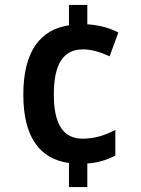

<svg xmlns="http://www.w3.org/2000/svg" viewBox="-20 -744 569 774"><path d="M332 -646V-724H258V-642C143 -625 74 -538 74 -362C74 -192 140 -103 258 -87V10H332V-85C375 -88 411 -99 445 -117V-220C403 -199 363 -185 313 -185C237 -185 197 -240 197 -363C197 -486 235 -545 315 -545C348 -545 385 -534 422 -517L457 -613C425 -630 382 -643 332 -646Z"/></svg>

Font: Noto Sans Myanmar SemiCondensed SemiBold
Style: Regular
Weight: 600
Width: 4
Designer: Monotype Design Team
Foundry: Monotype Imaging Inc.
Version: Version 2.107